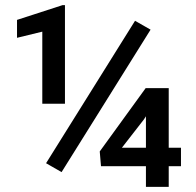

<svg xmlns="http://www.w3.org/2000/svg" viewBox="-20 -729 764 749"><path d="M233.4 -709V-324.2H145V-605.5L46.4 -581.5V-651.4L224.1 -709ZM567.4 -613.3 220.2 -57.6 159.7 -92.3 506.8 -647.9ZM686 -152.8V-80.6H638.2V0H549.3V-80.6H374L369.1 -138.2L548.3 -385.3H638.2V-152.8ZM455.6 -152.8H549.3V-275.4L541.5 -263.2Z"/></svg>

Font: Vazirmatn RD UI Medium
Style: Regular
Weight: 500
Designer: Saber Rastikerdar
Foundry: Saber Rastikerdar
Version: Version 33.003